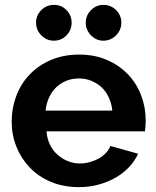

<svg xmlns="http://www.w3.org/2000/svg" viewBox="-20 -758 639 788"><path d="M305 10Q240 10 189 -11.5Q138 -33 102.5 -70Q67 -107 47.5 -155.5Q28 -204 28 -258Q28 -314 47 -364.5Q66 -415 102 -452.5Q138 -490 189.5 -512Q241 -534 305 -534Q369 -534 420 -511.5Q471 -489 506 -452Q541 -415 559.5 -366Q578 -317 578 -264Q578 -251 577 -239Q576 -227 575 -219H171Q173 -189 185 -164.5Q197 -140 216 -123Q235 -106 259 -96.5Q283 -87 308 -87Q328 -87 348 -92.5Q368 -98 384.5 -107Q401 -116 414 -129.5Q427 -143 433 -159L547 -127Q533 -97 509.5 -72Q486 -47 454.5 -29Q423 -11 385 -0.5Q347 10 305 10ZM441 -304Q438 -333 426.5 -358Q415 -383 396.5 -400Q378 -417 354.5 -426.5Q331 -436 304 -436Q276 -436 252.5 -426.5Q229 -417 211 -400Q193 -383 181.5 -358Q170 -333 167 -304ZM128 -665Q128 -695 149.5 -716.5Q171 -738 202 -738Q232 -738 253 -716.5Q274 -695 274 -665Q274 -635 253 -613Q232 -591 201 -591Q171 -591 149.5 -613Q128 -635 128 -665ZM332 -665Q332 -695 353.5 -716.5Q375 -738 404 -738Q435 -738 456.5 -716.5Q478 -695 478 -665Q478 -635 456.5 -613Q435 -591 404 -591Q375 -591 353.5 -613Q332 -635 332 -665Z"/></svg>

Font: Rising Sun
Style: Bold
Weight: 700
Designer: Matt McInerney, Pablo Impallari, Rodrigo Fuenzalida (Raleway font), Stephen Hutchings (Greek), Cristiano Sobral (main ch
Foundry: The Rising Sun Project Authors
Version: Version 4.327; ttfautohint (v1.8.4.7-5d5b-dirty)